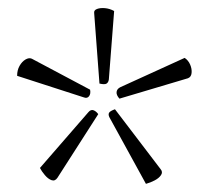

<svg xmlns="http://www.w3.org/2000/svg" viewBox="-20 -703 512 471"><path d="M121 -267Q115 -258 106.5 -261Q98 -264 90 -273.5Q82 -283 78 -291L197 -428Q203 -435 209.5 -432.5Q216 -430 221 -423ZM186 -464 22 -517Q22 -531 28 -541.5Q34 -552 42.5 -557Q51 -562 58 -559L201 -483Q203 -473 198.5 -467Q194 -461 186 -464ZM338 -252 248 -416Q245 -423 248 -427Q251 -431 262 -435L374 -288Q380 -281 375 -273.5Q370 -266 359.5 -260.5Q349 -255 338 -252ZM224 -498 211 -671Q210 -678 218 -681Q226 -684 237.5 -683Q249 -682 260 -676L247 -508Q246 -501 241.5 -498Q237 -495 224 -498ZM273 -461Q265 -470 266 -477.5Q267 -485 275 -489L433 -561Q442 -555 446.5 -544.5Q451 -534 450 -524Q449 -514 441 -511Z"/></svg>

Font: Yanone Kaffeesatz ExtraLight Light
Style: Regular
Weight: 300
Version: Version 2.003